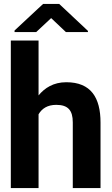

<svg xmlns="http://www.w3.org/2000/svg" viewBox="-20 -956 568 976"><path d="M35 0H176V-375C193 -404 221 -423 266 -423C326 -423 350 -395 350 -334V0H491V-333C491 -460 442 -538 317 -538C252 -538 207 -509 176 -471V-750H35ZM54 -793H164L240 -864L315 -793H427V-799L281 -936H199L54 -801Z"/></svg>

Font: Asimov Pro
Style: Bd
Weight: 700
Designer: Google
Version: Version 2.000980; 2014